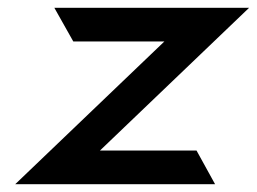

<svg xmlns="http://www.w3.org/2000/svg" viewBox="-20 -471 657 491"><path d="M482.6 -86H235.6L617 -451H119L167.4 -365H400.4L19 0H530Z"/></svg>

Font: Charger
Style: ExBdIt
Weight: 400
Designer: Jasper
Foundry: Cannot Into Space Fonts
Version: Version 0.99